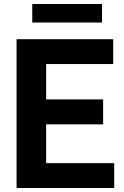

<svg xmlns="http://www.w3.org/2000/svg" viewBox="-20 -935 618 955"><path d="M62.5 0V-740H543V-616.5H209.5V-440.5H493V-316.5H209.5V-123.5H548V0ZM140.5 -823V-915H487.5V-823Z"/></svg>

Font: Encode Sans Semi Condensed
Style: Bold
Weight: 700
Width: 4
Designer: Multiple Designers
Foundry: Impallari Type
Version: Version 3.000; ttfautohint (v1.8.3) -l 8 -r 50 -G 200 -x 14 